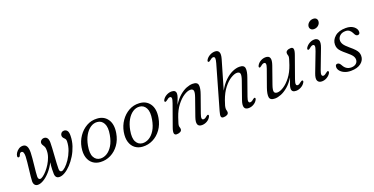

<svg xmlns="http://www.w3.org/2000/svg" viewBox="-25 -1431 4198 2153"><g transform="rotate(-20 2074.0 -354.5)"><path d="M112.5 -48.5Q112.5 -68 116.5 -105.5Q120.5 -143 125.8 -187.2Q131 -231.5 135.2 -272.2Q139.5 -313 140 -339Q141 -400.5 112 -400.5Q92.5 -400.5 83.5 -372.5Q77 -355 65 -354.5Q49 -354.5 51 -374Q52.5 -391.5 65.5 -411.5Q78.5 -431.5 100 -446Q121.5 -460.5 149 -460.5Q211 -460.5 208 -357Q207.5 -332.5 204 -293.2Q200.5 -254 195.8 -211.2Q191 -168.5 187.8 -132.8Q184.5 -97 184.5 -80Q185 -44.5 208.5 -44.5Q222.5 -44.5 244.5 -60.8Q266.5 -77 291 -104.8Q315.5 -132.5 337 -167.8Q358.5 -203 372.2 -242Q386 -281 385.5 -319.5Q385.5 -343.5 382.2 -355.2Q379 -367 370.5 -379.5Q354 -401 354.5 -419.5Q355 -436.5 369 -449Q383 -461.5 403.5 -461.5Q427 -461.5 440.5 -443.5Q454 -425.5 454 -387Q454 -365 451.8 -324Q449.5 -283 446.2 -235.5Q443 -188 440.5 -145.8Q438 -103.5 438.5 -79Q439 -43.5 463.5 -43.5Q480 -43.5 508 -68.8Q536 -94 564.8 -136.5Q593.5 -179 613.2 -231.2Q633 -283.5 634 -337.5Q634 -353 630.5 -361.2Q627 -369.5 617 -379Q607 -388 601.5 -398.2Q596 -408.5 597 -422.5Q598 -438 610.5 -450.2Q623 -462.5 642 -462.5Q665.5 -462.5 679.8 -443.5Q694 -424.5 692.5 -381Q691.5 -321.5 672.8 -264.8Q654 -208 623.8 -158.5Q593.5 -109 557.8 -71.2Q522 -33.5 486 -12.2Q450 9 420.5 9Q372.5 9 369.5 -44.5Q368.5 -64 369.5 -100.2Q370.5 -136.5 377 -181Q346.5 -122 308.5 -79.5Q270.5 -37 232.2 -14Q194 9 163 9Q139 9 126 -6.2Q113 -21.5 112.5 -48.5Z M1036 -462.5Q1117.5 -458.5 1159.2 -398Q1201 -337.5 1184 -236Q1171 -158 1130.2 -101.5Q1089.5 -45 1031.5 -16Q973.5 13 908 9Q856.5 6 819.8 -22Q783 -50 767.5 -100Q752 -150 764 -219Q776.5 -289 815.5 -345.8Q854.5 -402.5 911.5 -434.5Q968.5 -466.5 1036 -462.5ZM920 -28Q960 -25.5 998.5 -48.2Q1037 -71 1066.8 -119.2Q1096.5 -167.5 1109.5 -241Q1125.5 -328.5 1100.5 -375.2Q1075.5 -422 1025 -425.5Q983 -429 944.8 -403.5Q906.5 -378 878.5 -329Q850.5 -280 838 -212.5Q821.5 -123.5 845.8 -77.8Q870 -32 920 -28Z M1540 -462.5Q1621.5 -458.5 1663.2 -398Q1705 -337.5 1688 -236Q1675 -158 1634.2 -101.5Q1593.5 -45 1535.5 -16Q1477.5 13 1412 9Q1360.5 6 1323.8 -22Q1287 -50 1271.5 -100Q1256 -150 1268 -219Q1280.5 -289 1319.5 -345.8Q1358.5 -402.5 1415.5 -434.5Q1472.5 -466.5 1540 -462.5ZM1424 -28Q1464 -25.5 1502.5 -48.2Q1541 -71 1570.8 -119.2Q1600.5 -167.5 1613.5 -241Q1629.5 -328.5 1604.5 -375.2Q1579.5 -422 1529 -425.5Q1487 -429 1448.8 -403.5Q1410.5 -378 1382.5 -329Q1354.5 -280 1342 -212.5Q1325.5 -123.5 1349.8 -77.8Q1374 -32 1424 -28Z M1819.5 -377.5Q1807.5 -384 1819 -404Q1835 -430.5 1864.5 -446.5Q1894 -462.5 1925 -462.5Q1976 -462.5 1976 -419Q1976 -401 1967 -374.8Q1958 -348.5 1938 -297.5Q1977 -358.5 2019.5 -394.8Q2062 -431 2102.5 -446.8Q2143 -462.5 2176 -462.5Q2234 -462.5 2240 -424Q2246 -385.5 2220.5 -315L2150 -116Q2136.5 -78.5 2139.5 -62.5Q2142.5 -46.5 2158 -46.5Q2167 -46.5 2176.8 -51.2Q2186.5 -56 2199.5 -67.5Q2215 -80.5 2222.5 -76.5Q2233.5 -70.5 2223 -50.5Q2208.5 -23.5 2179.8 -7.2Q2151 9 2119.5 9Q2040.5 9 2079.5 -102.5L2152 -309Q2171.5 -364.5 2165 -386.2Q2158.5 -408 2128.5 -408Q2096 -408 2052.2 -380Q2008.5 -352 1966.5 -297.8Q1924.5 -243.5 1898 -165Q1882 -117.5 1877 -100Q1872 -82.5 1872 -73Q1872 -62 1875.8 -52.2Q1879.5 -42.5 1879.5 -30Q1879.5 -12 1862.2 -1.5Q1845 9 1818 9Q1794 9 1789.2 -12.2Q1784.5 -33.5 1802 -81.5L1892.5 -334.5Q1907.5 -376 1904.8 -392.2Q1902 -408.5 1885.5 -408.5Q1869 -408.5 1844 -386.5Q1827.5 -373.5 1819.5 -377.5Z M2780 -50.5Q2766 -24.5 2737.5 -7.8Q2709 9 2676.5 9Q2597.5 9 2636.5 -102.5L2709 -309Q2728.5 -365.5 2721.8 -386.8Q2715 -408 2685.5 -408Q2655.5 -408 2612.8 -382.2Q2570 -356.5 2527.5 -302.8Q2485 -249 2455 -165Q2441.5 -128 2436.5 -107.8Q2431.5 -87.5 2431.5 -73Q2431.5 -60.5 2434.8 -51.2Q2438 -42 2438 -29Q2438 -11.5 2420.5 -1.2Q2403 9 2376.5 9Q2353.5 9 2349 -8.5Q2344.5 -26 2358 -71.5L2506 -589Q2517.5 -629 2515 -646.2Q2512.5 -663.5 2494.5 -663.5Q2478.5 -663.5 2453 -641.5Q2446 -636 2440 -633Q2434 -630 2429 -632.5Q2416.5 -639 2428.5 -659Q2443 -683.5 2472.8 -700.5Q2502.5 -717.5 2535.5 -717.5Q2570 -717.5 2582.5 -692.2Q2595 -667 2579 -611.5L2479.5 -270.5Q2516 -337 2560.5 -379.5Q2605 -422 2650 -442.2Q2695 -462.5 2734 -462.5Q2791 -462.5 2797 -423.8Q2803 -385 2777.5 -315L2707 -116Q2693.5 -78.5 2696.5 -62.5Q2699.5 -46.5 2715 -46.5Q2724 -46.5 2733.8 -51.2Q2743.5 -56 2756.5 -67.5Q2772 -80.5 2779.5 -76.5Q2790.5 -70.5 2780 -50.5Z M3348 -76Q3360 -69.5 3348 -49.5Q3332 -23 3302.5 -7Q3273 9 3242.5 9Q3191.5 9 3191.5 -35Q3191.5 -52.5 3200.2 -78.8Q3209 -105 3229 -156Q3190.5 -95 3147.8 -59Q3105 -23 3064.5 -7Q3024 9 2991.5 9Q2933.5 9 2927.5 -29.5Q2921.5 -68 2946.5 -138.5L3017.5 -337.5Q3031 -375 3028 -391Q3025 -407 3009 -407Q3000.5 -407 2990.8 -402.2Q2981 -397.5 2968 -386Q2952.5 -373 2944.5 -377Q2934 -383 2944.5 -403.5Q2959 -430 2987.5 -446.2Q3016 -462.5 3048 -462.5Q3127 -462.5 3088 -351L3015.5 -145Q2996 -89 3002.2 -67.2Q3008.5 -45.5 3039 -45.5Q3071 -45.5 3115 -73.5Q3159 -101.5 3200.8 -155.8Q3242.5 -210 3269.5 -288.5Q3285.5 -336 3290.2 -353.5Q3295 -371 3295 -381Q3295 -391.5 3291.2 -401.2Q3287.5 -411 3287.5 -423.5Q3287.5 -441.5 3304.8 -452Q3322 -462.5 3349 -462.5Q3373 -462.5 3377.8 -441.2Q3382.5 -420 3365 -372L3275 -119.5Q3260 -77.5 3262.8 -61.2Q3265.5 -45 3281.5 -45Q3298.5 -45 3323.5 -67Q3340 -80 3348 -76Z M3668.5 -573Q3643 -573 3629.8 -588.5Q3616.5 -604 3620 -625.5Q3624.5 -650 3646 -667.5Q3667.5 -685 3696.5 -685Q3722.5 -685 3735 -669.5Q3747.5 -654 3743 -631Q3739.5 -607 3718.2 -590Q3697 -573 3668.5 -573ZM3581.5 -119Q3566 -78 3569.2 -61.8Q3572.5 -45.5 3589 -45.5Q3604.5 -45.5 3630.5 -67.5Q3637.5 -73.5 3643.2 -76.5Q3649 -79.5 3654 -76.5Q3665.5 -70 3654.5 -50Q3640 -25 3611.5 -8.2Q3583 8.5 3551 8.5Q3514 8.5 3501 -18.8Q3488 -46 3510.5 -104.5L3598.5 -334.5Q3614 -376 3611.2 -392.5Q3608.5 -409 3592 -409Q3575 -409 3550 -386.5Q3533.5 -373.5 3525.5 -377.5Q3513.5 -384 3525 -404Q3541 -429.5 3570 -446Q3599 -462.5 3629 -462.5Q3664.5 -462.5 3677.8 -435Q3691 -407.5 3668 -347Z M3913.5 -26Q3949.5 -26 3971.5 -44.2Q3993.5 -62.5 3993.5 -91.5Q3993.5 -114 3978.8 -136.2Q3964 -158.5 3918 -196Q3883.5 -224 3864 -244.5Q3844.5 -265 3836.2 -284.2Q3828 -303.5 3828 -328Q3828 -383 3874.2 -423Q3920.5 -463 4003.5 -463Q4063.5 -463 4098 -435.5Q4132.5 -408 4132.5 -373.5Q4132.5 -341.5 4105 -341.5Q4094.5 -341.5 4085.5 -348.8Q4076.5 -356 4068.5 -374Q4056 -401.5 4037.5 -416.5Q4019 -431.5 3990.5 -431.5Q3947 -431.5 3921.8 -408Q3896.5 -384.5 3896.5 -352Q3896.5 -328.5 3911.2 -305Q3926 -281.5 3971 -243.5Q4007.5 -213.5 4027.2 -191.8Q4047 -170 4054.5 -151.5Q4062 -133 4062 -111.5Q4062.5 -60 4018.8 -25.5Q3975 9 3897.5 9Q3853.5 9 3821.2 -5.5Q3789 -20 3771.5 -42Q3754 -64 3754.5 -87Q3754.5 -119 3780.5 -119Q3803 -119 3820 -87Q3837 -54.5 3860.8 -40.2Q3884.5 -26 3913.5 -26Z"/></g></svg>

Font: Fraunces 9pt S050 Light
Style: Italic
Weight: 300
Italic angle: -16°
Version: Version 1.000; ttfautohint (v1.8.3)